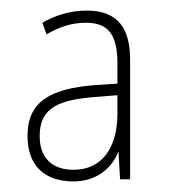

<svg xmlns="http://www.w3.org/2000/svg" viewBox="-20 -742 321 363"><path d="M144 -722C111 -722 83 -712 60 -699L68 -677C90 -690 114 -699 142 -699C183 -699 202 -679 202 -622V-584L158 -581C75 -574 32 -550 32 -485C32 -428 65 -399 119 -399C157 -399 190 -419 204 -456L207 -403H226V-629C226 -687 204 -722 144 -722ZM165 -559 202 -562V-527C202 -463 173 -421 119 -421C79 -421 55 -443 55 -485C55 -539 92 -554 165 -559Z"/></svg>

Font: Noto Sans Arabic UI Cn Th
Style: Regular
Weight: 100
Width: 3
Designer: Monotype Design Team, Nadine Chahine and Nizar Qandah
Foundry: Monotype Imaging Inc.
Version: Version 2.010